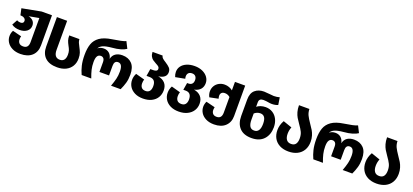

<svg xmlns="http://www.w3.org/2000/svg" viewBox="40 -1794 6229 2894"><g transform="rotate(20 3154.5 -346.5)"><path d="M548 -693V-213Q548 -104 482 -43Q416 18 298 18Q221 18 165.5 -10Q110 -38 81.5 -83Q53 -128 53 -181Q53 -230 76 -272L219 -236Q212 -213 212 -187Q212 -150 233 -126.5Q254 -103 298 -103Q383 -103 383 -202V-589L221 -559Q269 -549 296.5 -519Q324 -489 324 -445Q324 -388 280 -353Q236 -318 164 -318Q83 -318 33 -357L80 -442Q107 -427 137 -427Q161 -427 174.5 -437.5Q188 -448 188 -469Q188 -498 163 -514Q138 -530 101 -530L78 -635L383 -693Z M627 -221V-693H791V-228Q791 -103 886 -103Q931 -103 954 -132.5Q977 -162 977 -217Q977 -257 967.5 -285Q958 -313 938 -348Q917 -387 906.5 -418.5Q896 -450 896 -497H1059Q1061 -467 1070.5 -443Q1080 -419 1098 -387Q1122 -343 1135 -306.5Q1148 -270 1148 -217Q1148 -147 1116 -93.5Q1084 -40 1025 -11Q966 18 886 18Q759 18 693 -45Q627 -108 627 -221Z M1213 -301Q1213 -406 1238.5 -478Q1264 -550 1331.5 -597.5Q1399 -645 1522 -663Q1605 -676 1654.5 -686.5Q1704 -697 1735 -711L1788 -606Q1756 -583 1698.5 -566Q1641 -549 1563 -543Q1468 -534 1423 -513.5Q1378 -493 1360 -457Q1397 -490 1455 -490Q1506 -490 1541.5 -460.5Q1577 -431 1589 -373Q1602 -431 1645 -460.5Q1688 -490 1754 -490Q1850 -490 1907 -431.5Q1964 -373 1964 -254Q1964 -181 1947.5 -122.5Q1931 -64 1901 0H1747Q1774 -74 1787 -128Q1800 -182 1800 -245Q1800 -370 1727 -370Q1666 -370 1666 -289V-135H1512V-289Q1512 -332 1495 -351Q1478 -370 1451 -370Q1414 -370 1395.5 -340Q1377 -310 1377 -246Q1377 -181 1390 -126Q1403 -71 1430 0H1276Q1247 -62 1230 -133.5Q1213 -205 1213 -301Z M2518 -204Q2518 -141 2488 -90.5Q2458 -40 2400 -11Q2342 18 2262 18Q2185 18 2129 -10.5Q2073 -39 2044 -86.5Q2015 -134 2015 -192Q2015 -248 2042 -297L2185 -258Q2175 -230 2175 -196Q2175 -154 2196 -128.5Q2217 -103 2262 -103Q2304 -103 2326 -130.5Q2348 -158 2348 -211Q2348 -266 2323.5 -294Q2299 -322 2246 -322H2199L2218 -438H2264Q2331 -438 2331 -481Q2331 -503 2315.5 -516.5Q2300 -530 2268 -546Q2235 -564 2214 -579Q2193 -594 2177.5 -622Q2162 -650 2161 -693H2322Q2326 -669 2344.5 -652Q2363 -635 2399 -613Q2446 -583 2471 -556.5Q2496 -530 2496 -486Q2496 -395 2367 -376Q2438 -364 2478 -320.5Q2518 -277 2518 -204Z M3095 -200Q3095 -139 3064 -89.5Q3033 -40 2974.5 -11Q2916 18 2836 18Q2757 18 2700.5 -10.5Q2644 -39 2614.5 -87Q2585 -135 2585 -194Q2585 -251 2613 -302L2757 -262Q2746 -234 2746 -198Q2746 -155 2767.5 -129Q2789 -103 2836 -103Q2880 -103 2901.5 -131Q2923 -159 2923 -206Q2923 -315 2830 -315H2792L2811 -430H2832Q2869 -430 2889 -451Q2909 -472 2909 -511Q2909 -549 2889.5 -571Q2870 -593 2834 -593Q2796 -593 2776.5 -573Q2757 -553 2757 -517Q2757 -501 2763 -481L2611 -452Q2594 -492 2594 -531Q2594 -582 2623 -622.5Q2652 -663 2706.5 -686.5Q2761 -710 2834 -710Q2906 -710 2961 -684.5Q3016 -659 3046 -616.5Q3076 -574 3076 -523Q3076 -465 3043 -426Q3010 -387 2943 -372Q3016 -360 3055.5 -315.5Q3095 -271 3095 -200Z M3647 -693V-203Q3647 -104 3582.5 -43Q3518 18 3402 18Q3326 18 3271.5 -9.5Q3217 -37 3189 -82Q3161 -127 3161 -179Q3161 -223 3182 -265L3326 -229Q3320 -205 3320 -184Q3320 -149 3340 -126Q3360 -103 3402 -103Q3483 -103 3483 -200V-450Q3446 -482 3401 -482Q3365 -482 3347.5 -464Q3330 -446 3330 -417Q3330 -396 3338 -370L3199 -342Q3176 -385 3176 -431Q3176 -479 3199 -518Q3222 -557 3263 -579.5Q3304 -602 3354 -602Q3391 -602 3425 -589.5Q3459 -577 3483 -557V-693Z M4268 -250Q4268 -129 4199.5 -55.5Q4131 18 4004 18Q3878 18 3812.5 -51Q3747 -120 3747 -242V-505Q3747 -609 3802.5 -657.5Q3858 -706 3946 -706Q3975 -706 4038 -699Q4084 -693 4104 -693Q4153 -693 4197 -706L4215 -589Q4174 -570 4116 -570Q4088 -570 4053 -577Q4047 -578 4025.5 -581Q4004 -584 3981 -584Q3946 -584 3928.5 -568.5Q3911 -553 3911 -520V-449Q3934 -469 3970.5 -481.5Q4007 -494 4049 -494Q4114 -494 4163.5 -463Q4213 -432 4240.5 -376.5Q4268 -321 4268 -250ZM4098 -244Q4098 -313 4075 -346Q4052 -379 4006 -379Q3979 -379 3954.5 -369Q3930 -359 3911 -342V-242Q3911 -176 3932.5 -139Q3954 -102 4004 -102Q4050 -102 4074 -137.5Q4098 -173 4098 -244Z M4764 -488Q4797 -441 4817 -407.5Q4837 -374 4850.5 -330Q4864 -286 4864 -234Q4864 -157 4831 -100Q4798 -43 4737.5 -12.5Q4677 18 4596 18Q4515 18 4455 -13Q4395 -44 4363.5 -100Q4332 -156 4332 -230Q4332 -311 4376 -388L4517 -339Q4496 -287 4496 -230Q4496 -171 4520.5 -137Q4545 -103 4596 -103Q4646 -103 4669 -135Q4692 -167 4692 -224Q4692 -284 4671.5 -326.5Q4651 -369 4609 -427Q4577 -472 4557 -506Q4537 -540 4523.5 -586.5Q4510 -633 4510 -693H4677Q4678 -638 4699.5 -594Q4721 -550 4764 -488Z M4929 -301Q4929 -406 4954.5 -478Q4980 -550 5047.5 -597.5Q5115 -645 5238 -663Q5321 -676 5370.5 -686.5Q5420 -697 5451 -711L5504 -606Q5472 -583 5414.5 -566Q5357 -549 5279 -543Q5184 -534 5139 -513.5Q5094 -493 5076 -457Q5113 -490 5171 -490Q5222 -490 5257.5 -460.5Q5293 -431 5305 -373Q5318 -431 5361 -460.5Q5404 -490 5470 -490Q5566 -490 5623 -431.5Q5680 -373 5680 -254Q5680 -181 5663.5 -122.5Q5647 -64 5617 0H5463Q5490 -74 5503 -128Q5516 -182 5516 -245Q5516 -370 5443 -370Q5382 -370 5382 -289V-135H5228V-289Q5228 -332 5211 -351Q5194 -370 5167 -370Q5130 -370 5111.5 -340Q5093 -310 5093 -246Q5093 -181 5106 -126Q5119 -71 5146 0H4992Q4963 -62 4946 -133.5Q4929 -205 4929 -301Z M6177 -488Q6210 -441 6230 -407.5Q6250 -374 6263.5 -330Q6277 -286 6277 -234Q6277 -157 6244 -100Q6211 -43 6150.5 -12.5Q6090 18 6009 18Q5928 18 5868 -13Q5808 -44 5776.5 -100Q5745 -156 5745 -230Q5745 -311 5789 -388L5930 -339Q5909 -287 5909 -230Q5909 -171 5933.5 -137Q5958 -103 6009 -103Q6059 -103 6082 -135Q6105 -167 6105 -224Q6105 -284 6084.5 -326.5Q6064 -369 6022 -427Q5990 -472 5970 -506Q5950 -540 5936.5 -586.5Q5923 -633 5923 -693H6090Q6091 -638 6112.5 -594Q6134 -550 6177 -488Z"/></g></svg>

Font: FiraGOUPP
Style: Bold
Weight: 700
Designer: bBox Type
Foundry: bBox Type GmbH
Version: Version 1.001